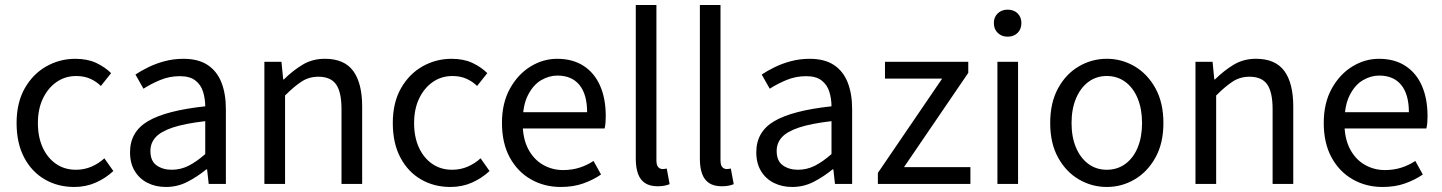

<svg xmlns="http://www.w3.org/2000/svg" viewBox="-20 -732 5738 764"><path d="M275.4 12Q210.1 12 158.2 -18.1Q106.3 -48.2 76.2 -105.1Q46 -162.1 46 -242.3Q46 -323.5 78.5 -380.6Q110.9 -437.7 164.3 -467.9Q217.7 -498 279.7 -498Q327.8 -498 362.3 -481.9Q396.9 -465.8 422.1 -441L381.4 -389.9Q363.1 -408 338.7 -418.8Q314.4 -429.5 283.3 -429.5Q239.7 -429.5 205.4 -405.9Q171.2 -382.3 151 -340.4Q130.8 -298.5 130.8 -242.3Q130.8 -186.7 149.9 -145Q169 -103.3 203 -79.9Q236.9 -56.5 282.1 -56.5Q315.7 -56.5 344.7 -69.2Q373.7 -82 395.3 -102.1L431 -51.5Q400.4 -22.8 361.1 -5.4Q321.7 12 275.4 12Z M640.3 12Q599.6 12 567.2 -4.3Q534.8 -20.5 516.1 -51.5Q497.4 -82.4 497.4 -126.2Q497.4 -208 569.4 -250.2Q641.4 -292.3 796.7 -309Q796.5 -339.5 788 -367Q779.5 -394.6 757.5 -411.7Q735.4 -428.9 695.9 -428.9Q654.1 -428.9 617.1 -413.4Q580 -397.9 550.9 -379L519 -435.4Q541.3 -450.4 571 -464.9Q600.7 -479.4 635.9 -488.7Q671.1 -498 710.1 -498Q769.2 -498 806.4 -473.3Q843.6 -448.6 861.2 -403.6Q878.8 -358.6 878.8 -297.7V0H810.5L804.1 -57.9H800.8Q765.7 -29.1 725.8 -8.5Q685.9 12 640.3 12ZM663.2 -56.5Q698.6 -56.5 730.1 -72.3Q761.6 -88.1 796.7 -118.9V-249.9Q715 -240.4 667.3 -224.5Q619.6 -208.6 599 -185.6Q578.5 -162.7 578.5 -131.5Q578.5 -91.2 603.3 -73.8Q628.1 -56.5 663.2 -56.5Z M1032 0V-486.1H1100L1106.9 -416H1109.6Q1144.7 -450.7 1183.8 -474.4Q1223 -498.1 1272.7 -498.1Q1350 -498.1 1385.6 -449.5Q1421.1 -401 1421.1 -308V0H1338.9V-297.4Q1338.9 -365.6 1317.4 -396.1Q1295.9 -426.7 1247.2 -426.7Q1209.9 -426.7 1180.6 -407.8Q1151.3 -389 1114.3 -352V0Z M1772.4 12Q1707.1 12 1655.2 -18.1Q1603.3 -48.2 1573.2 -105.1Q1543 -162.1 1543 -242.3Q1543 -323.5 1575.5 -380.6Q1607.9 -437.7 1661.3 -467.9Q1714.7 -498 1776.7 -498Q1824.8 -498 1859.3 -481.9Q1893.9 -465.8 1919.1 -441L1878.4 -389.9Q1860.1 -408 1835.7 -418.8Q1811.4 -429.5 1780.3 -429.5Q1736.7 -429.5 1702.4 -405.9Q1668.2 -382.3 1648 -340.4Q1627.8 -298.5 1627.8 -242.3Q1627.8 -186.7 1646.9 -145Q1666 -103.3 1700 -79.9Q1733.9 -56.5 1779.1 -56.5Q1812.7 -56.5 1841.7 -69.2Q1870.7 -82 1892.3 -102.1L1928 -51.5Q1897.4 -22.8 1858.1 -5.4Q1818.7 12 1772.4 12Z M2211.4 12Q2145.8 12 2092.7 -18.3Q2039.5 -48.6 2008.4 -105.5Q1977.4 -162.5 1977.4 -242.9Q1977.4 -322.1 2009.1 -379.2Q2040.7 -436.4 2090.8 -467.2Q2140.8 -498 2196.9 -498Q2259.3 -498 2302.5 -469.7Q2345.8 -441.5 2368.1 -390.3Q2390.4 -339.2 2390.4 -270Q2390.4 -257.5 2389.5 -245.2Q2388.6 -232.9 2385.9 -220.8H2036.3V-285.6H2316.2Q2316.2 -356.4 2285.7 -393.9Q2255.1 -431.3 2198.1 -431.3Q2164.7 -431.3 2133 -412.7Q2101.3 -394 2080.5 -352.8Q2059.7 -311.5 2059.7 -243.7Q2059.7 -181.8 2081.4 -139.9Q2103.2 -98 2140.1 -76.6Q2176.9 -55.3 2220.7 -55.3Q2256.2 -55.3 2286.4 -65Q2316.7 -74.8 2341.7 -91.6L2371.6 -37.7Q2340.3 -16 2300.7 -2Q2261.1 12 2211.4 12Z M2597.1 9.2Q2566.2 9.2 2546.9 -3.4Q2527.6 -16 2518.8 -40.5Q2509.9 -64.9 2509.9 -100.2V-712.2H2592V-94.2Q2592 -74.5 2599.3 -66.9Q2606.5 -59.3 2616.5 -59.3Q2620.1 -59.3 2623.6 -59.8Q2627.1 -60.3 2633.1 -61.3L2644.6 0.8Q2636.2 4.4 2624.3 6.8Q2612.5 9.2 2597.1 9.2Z M2852.1 9.2Q2821.2 9.2 2801.9 -3.4Q2782.6 -16 2773.8 -40.5Q2764.9 -64.9 2764.9 -100.2V-712.2H2847V-94.2Q2847 -74.5 2854.3 -66.9Q2861.5 -59.3 2871.5 -59.3Q2875.1 -59.3 2878.6 -59.8Q2882.1 -60.3 2888.1 -61.3L2899.6 0.8Q2891.2 4.4 2879.3 6.8Q2867.5 9.2 2852.1 9.2Z M3132.3 12Q3091.6 12 3059.2 -4.3Q3026.8 -20.5 3008.1 -51.5Q2989.4 -82.4 2989.4 -126.2Q2989.4 -208 3061.4 -250.2Q3133.4 -292.3 3288.7 -309Q3288.5 -339.5 3280 -367Q3271.5 -394.6 3249.5 -411.7Q3227.4 -428.9 3187.9 -428.9Q3146.1 -428.9 3109.1 -413.4Q3072 -397.9 3042.9 -379L3011 -435.4Q3033.3 -450.4 3063 -464.9Q3092.7 -479.4 3127.9 -488.7Q3163.1 -498 3202.1 -498Q3261.2 -498 3298.4 -473.3Q3335.6 -448.6 3353.2 -403.6Q3370.8 -358.6 3370.8 -297.7V0H3302.5L3296.1 -57.9H3292.8Q3257.7 -29.1 3217.8 -8.5Q3177.9 12 3132.3 12ZM3155.2 -56.5Q3190.6 -56.5 3222.1 -72.3Q3253.6 -88.1 3288.7 -118.9V-249.9Q3207 -240.4 3159.3 -224.5Q3111.6 -208.6 3091 -185.6Q3070.5 -162.7 3070.5 -131.5Q3070.5 -91.2 3095.3 -73.8Q3120.1 -56.5 3155.2 -56.5Z M3473.2 0V-44L3728.9 -419.1H3501.5V-486.1H3832.9V-442.1L3577.2 -67H3841.4V0Z M3948.9 0V-486H4031V0ZM3989.5 -586Q3965.8 -586 3950.3 -601Q3934.7 -616 3934.7 -640.4Q3934.7 -664.2 3950.3 -678.9Q3965.8 -693.6 3989.5 -693.6Q4013.8 -693.6 4029.1 -678.9Q4044.3 -664.2 4044.3 -640.4Q4044.3 -616 4029.1 -601Q4013.8 -586 3989.5 -586Z M4384.2 12Q4324.6 12 4273.1 -18.1Q4221.7 -48.1 4190.3 -105Q4158.9 -161.9 4158.9 -242.4Q4158.9 -323.5 4190.3 -380.8Q4221.7 -438 4273.1 -468Q4324.6 -498.1 4384.2 -498.1Q4443.7 -498.1 4494.9 -468Q4546 -438 4577.7 -380.8Q4609.4 -323.5 4609.4 -242.4Q4609.4 -161.9 4577.7 -105Q4546 -48.1 4494.9 -18.1Q4443.7 12 4384.2 12ZM4384.2 -56.5Q4426 -56.5 4457.8 -79.7Q4489.6 -102.9 4507 -144.8Q4524.4 -186.7 4524.4 -242.4Q4524.4 -298.1 4507 -340.3Q4489.6 -382.6 4457.8 -406.1Q4426 -429.6 4384.2 -429.6Q4342.4 -429.6 4310.9 -406.1Q4279.4 -382.6 4261.6 -340.3Q4243.9 -298.1 4243.9 -242.4Q4243.9 -186.7 4261.6 -144.8Q4279.4 -102.9 4310.9 -79.7Q4342.4 -56.5 4384.2 -56.5Z M4737 0V-486.1H4805L4811.9 -416H4814.6Q4849.7 -450.7 4888.8 -474.4Q4928 -498.1 4977.7 -498.1Q5055 -498.1 5090.6 -449.5Q5126.1 -401 5126.1 -308V0H5043.9V-297.4Q5043.9 -365.6 5022.4 -396.1Q5000.9 -426.7 4952.2 -426.7Q4914.9 -426.7 4885.6 -407.8Q4856.3 -389 4819.3 -352V0Z M5481.4 12Q5415.8 12 5362.7 -18.3Q5309.5 -48.6 5278.4 -105.5Q5247.4 -162.5 5247.4 -242.9Q5247.4 -322.1 5279.1 -379.2Q5310.7 -436.4 5360.8 -467.2Q5410.8 -498 5466.9 -498Q5529.3 -498 5572.5 -469.7Q5615.8 -441.5 5638.1 -390.3Q5660.4 -339.2 5660.4 -270Q5660.4 -257.5 5659.5 -245.2Q5658.6 -232.9 5655.9 -220.8H5306.3V-285.6H5586.2Q5586.2 -356.4 5555.7 -393.9Q5525.1 -431.3 5468.1 -431.3Q5434.7 -431.3 5403 -412.7Q5371.3 -394 5350.5 -352.8Q5329.7 -311.5 5329.7 -243.7Q5329.7 -181.8 5351.4 -139.9Q5373.2 -98 5410.1 -76.6Q5446.9 -55.3 5490.7 -55.3Q5526.2 -55.3 5556.4 -65Q5586.7 -74.8 5611.7 -91.6L5641.6 -37.7Q5610.3 -16 5570.7 -2Q5531.1 12 5481.4 12Z"/></svg>

Font: SourceSans3VF
Style: Regular
Weight: 200
Designer: Paul D. Hunt
Foundry: Adobe
Version: Version 3.052;hotconv 1.1.0;makeotfexe 2.6.0